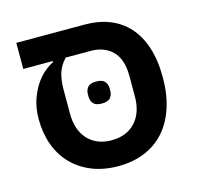

<svg xmlns="http://www.w3.org/2000/svg" viewBox="-94 -707 844 818"><g transform="rotate(-15 328.5 -298.0)"><path d="M332 -264Q305 -264 294.5 -276.5Q284 -289 284 -306V-319Q284 -336 294.5 -348.5Q305 -361 332 -361Q359 -361 369.5 -348.5Q380 -336 380 -319V-306Q380 -289 369.5 -276.5Q359 -264 332 -264ZM46 -608H349Q408 -608 456.5 -589Q505 -570 539.5 -532Q574 -494 592.5 -437Q611 -380 611 -304Q611 -230 591.5 -171Q572 -112 536 -71.5Q500 -31 448 -9.5Q396 12 332 12Q266 12 214.5 -9Q163 -30 127 -67.5Q91 -105 72.5 -156.5Q54 -208 54 -269Q54 -316 66.5 -353Q79 -390 97 -417Q115 -444 136.5 -462Q158 -480 176 -488V-493H46ZM332 -102Q398 -102 436.5 -143.5Q475 -185 475 -257V-348Q475 -421 439 -457Q403 -493 343 -493H233Q207 -465 198 -434Q189 -403 189 -364V-257Q189 -185 227.5 -143.5Q266 -102 332 -102Z"/></g></svg>

Font: IBM Plex Sans Hebrew SmBld
Style: Regular
Weight: 600
Designer: Mike Abbink, Paul van der Laan, Pieter van Rosmalen, Yanek Iontef
Foundry: Bold Monday
Version: Version 1.3